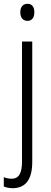

<svg xmlns="http://www.w3.org/2000/svg" viewBox="-41 -751 267 1012"><path d="M66 -686C66 -658 80 -641 104 -641C127 -641 140 -658 140 -686C140 -713 129 -731 104 -731C79 -731 66 -713 66 -686ZM27 241C91 240 129 199 129 102V-532H75V100C75 163 58 191 20 191C6 191 -8 188 -21 183V232C-9 237 7 241 27 241Z"/></svg>

Font: Noto Sans Thai Cond Light
Style: Regular
Weight: 300
Width: 3
Designer: Monotype Design Team
Foundry: Monotype Imaging Inc.
Version: Version 2.002